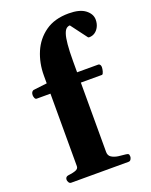

<svg xmlns="http://www.w3.org/2000/svg" viewBox="-143 -840 719 916"><g transform="rotate(-20 216.5 -381.5)"><path d="M57.1 0Q48.8 0 44.7 -7.3Q40.5 -14.6 40.5 -20Q40.5 -36.1 56.6 -38.1Q74.7 -39.6 91.8 -45.2Q108.9 -50.8 108.9 -64.5V-433.1H38.1Q32.2 -433.8 29.3 -441.3Q26.4 -448.7 26.4 -454.6Q26.4 -471.8 38.6 -477.1L108.9 -485.4V-525.4Q108.9 -587.9 131.8 -642.1Q154.8 -696.3 201.9 -729.7Q249 -763.2 320.8 -763.2Q376.7 -763.2 404.7 -741.7Q432.6 -720.2 432.6 -691.4Q432.6 -671.4 424.8 -655.8Q417 -640.1 404.1 -631.3Q391.1 -622.6 375 -622.6Q375 -622.6 372.3 -623Q369.6 -623.5 369.6 -624L307.1 -707.5Q297.4 -707.5 289.3 -700.9Q281.2 -694.3 275.4 -676.8Q269.5 -659.2 266.4 -626.2Q263.2 -593.3 263.2 -540.5V-485.4H371.1Q377 -484.9 379.9 -479.7Q382.8 -474.6 382.8 -468.8Q382.8 -459.5 379.6 -447.5Q376.5 -435.5 371.1 -433.1H263.2V-80.6Q263.2 -62 277.3 -53.3Q291.5 -44.6 311.3 -41.8Q331.1 -39.1 346.7 -38.1Q356.9 -37.1 360.6 -34.2Q364.3 -31.2 364.3 -20Q364.3 -14.6 360.1 -7.3Q356 0 347.7 0Z"/></g></svg>

Font: Gelasio
Style: Regular
Weight: 400
Designer: Eben Sorkin
Foundry: Eben Sorkin
Version: Version 1.008